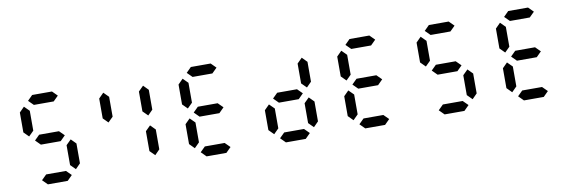

<svg xmlns="http://www.w3.org/2000/svg" viewBox="-59 -1403 5717 1906"><g transform="rotate(-10 2799.5 -450.5)"><path d="M500 -800.8H300.3L250 -850.6L300.3 -900.9H500L550.3 -850.6ZM600.6 -100.1 550.3 -150.4V-350.6L600.6 -400.4L649.9 -350.6V-150.4ZM199.7 -500.5 149.9 -550.3V-750.5L199.7 -800.8L250 -750.5V-550.3ZM500 -400.4H300.3L250 -450.7L300.3 -500.5H500L550.3 -450.7ZM500 0H300.3L250 -50.3L300.3 -100.1H500L550.3 -50.3Z M1400.4 -100.1 1350.1 -150.4V-350.6L1400.4 -400.4L1449.7 -350.6V-150.4ZM999.5 -500.5 949.7 -550.3V-750.5L999.5 -800.8L1049.8 -750.5V-550.3ZM1400.4 -500.5 1350.1 -550.3V-750.5L1400.4 -800.8L1449.7 -750.5V-550.3Z M2099.6 -800.8H1899.9L1849.6 -850.6L1899.9 -900.9H2099.6L2149.9 -850.6ZM1799.3 -100.1 1749.5 -150.4V-350.6L1799.3 -400.4L1849.6 -350.6V-150.4ZM1799.3 -500.5 1749.5 -550.3V-750.5L1799.3 -800.8L1849.6 -750.5V-550.3ZM2099.6 -400.4H1899.9L1849.6 -450.7L1899.9 -500.5H2099.6L2149.9 -450.7ZM2099.6 0H1899.9L1849.6 -50.3L1899.9 -100.1H2099.6L2149.9 -50.3Z M2599.1 -100.1 2549.3 -150.4V-350.6L2599.1 -400.4L2649.4 -350.6V-150.4ZM3000 -100.1 2949.7 -150.4V-350.6L3000 -400.4L3049.3 -350.6V-150.4ZM3000 -500.5 2949.7 -550.3V-750.5L3000 -800.8L3049.3 -750.5V-550.3ZM2899.4 -400.4H2699.7L2649.4 -450.7L2699.7 -500.5H2899.4L2949.7 -450.7ZM2899.4 0H2699.7L2649.4 -50.3L2699.7 -100.1H2899.4L2949.7 -50.3Z M3699.2 -800.8H3499.5L3449.2 -850.6L3499.5 -900.9H3699.2L3749.5 -850.6ZM3398.9 -100.1 3349.1 -150.4V-350.6L3398.9 -400.4L3449.2 -350.6V-150.4ZM3398.9 -500.5 3349.1 -550.3V-750.5L3398.9 -800.8L3449.2 -750.5V-550.3ZM3699.2 -400.4H3499.5L3449.2 -450.7L3499.5 -500.5H3699.2L3749.5 -450.7ZM3699.2 0H3499.5L3449.2 -50.3L3499.5 -100.1H3699.2L3749.5 -50.3Z M4499 -800.8H4299.3L4249 -850.6L4299.3 -900.9H4499L4549.3 -850.6ZM4599.6 -100.1 4549.3 -150.4V-350.6L4599.6 -400.4L4648.9 -350.6V-150.4ZM4198.7 -500.5 4148.9 -550.3V-750.5L4198.7 -800.8L4249 -750.5V-550.3ZM4499 -400.4H4299.3L4249 -450.7L4299.3 -500.5H4499L4549.3 -450.7ZM4499 0H4299.3L4249 -50.3L4299.3 -100.1H4499L4549.3 -50.3Z M5298.8 -800.8H5099.1L5048.8 -850.6L5099.1 -900.9H5298.8L5349.1 -850.6ZM4998.5 -100.1 4948.7 -150.4V-350.6L4998.5 -400.4L5048.8 -350.6V-150.4ZM4998.5 -500.5 4948.7 -550.3V-750.5L4998.5 -800.8L5048.8 -750.5V-550.3ZM5298.8 -400.4H5099.1L5048.8 -450.7L5099.1 -500.5H5298.8L5349.1 -450.7ZM5298.8 0H5099.1L5048.8 -50.3L5099.1 -100.1H5298.8L5349.1 -50.3Z"/></g></svg>

Font: E1234
Style: Regular
Weight: 400
Designer: GGBot
Version: Version 1.00;September 7, 2020